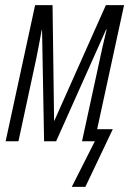

<svg xmlns="http://www.w3.org/2000/svg" viewBox="-20 -551 518 749"><path d="M260 178 350 0H300L368 -313Q374 -341 380.5 -370.5Q387 -400 396 -436H394L199 0H152L144 -435H143Q138 -408 133 -381.5Q128 -355 122 -325L52 0H2L117 -531H185L191 -80H192L393 -531H464L359 -47H420L313 178Z"/></svg>

Font: Noto Sans ExtraCondensed Light
Style: Italic
Weight: 300
Width: 2
Italic angle: -12°
Designer: Monotype Design Team
Foundry: Monotype Imaging Inc.
Version: Version 2.013; ttfautohint (v1.8.4.7-5d5b)